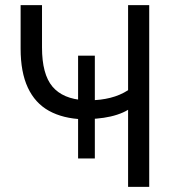

<svg xmlns="http://www.w3.org/2000/svg" viewBox="-20 -725 688 745"><path d="M477 0V-299Q459 -288 434.5 -280Q410 -272 382.5 -268Q355 -264 327 -263L348 -277V-110H283V-275L303 -262Q224 -265 170 -295Q116 -325 88 -385Q60 -445 60 -536V-705H143V-541Q143 -437 183.5 -389Q224 -341 308 -336L283 -326V-509H348V-326L329 -336Q370 -336 408 -345.5Q446 -355 477 -375V-705H559V0Z"/></svg>

Font: Nunito Sans 10pt SemiCondensed
Style: Regular
Weight: 400
Width: 4
Designer: Vernon Adams
Foundry: Vernon Adams
Version: Version 3.101;gftools[0.9.27]